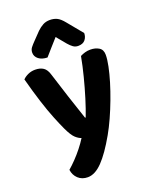

<svg xmlns="http://www.w3.org/2000/svg" viewBox="-166 -815 865 1093"><g transform="rotate(-20 266.5 -268.5)"><path d="M139.9 -117.9Q124.3 -151.3 105.3 -198.7Q86.2 -246.1 65.7 -310.1Q45.2 -374 22.9 -457.5Q34.9 -470.4 54.9 -479.6Q74.9 -488.8 98.6 -488.8Q128.3 -488.8 147.9 -475.8Q167.4 -462.9 177.2 -428.4Q200.1 -354.4 223.9 -281.7Q247.7 -209 272.8 -134.9H276.8Q294.2 -179.7 311.9 -237.1Q329.6 -294.4 345.2 -355.5Q360.9 -416.6 371.3 -472.9Q385.4 -480.2 400.7 -484.5Q415.9 -488.8 433 -488.8Q462.8 -488.8 484.5 -475.6Q506.1 -462.5 506.1 -431.3Q506.1 -404 497.8 -363.3Q489.5 -322.6 475.1 -274.8Q460.7 -227.1 441.9 -177.3Q423.2 -127.5 402.2 -81.1Q381.2 -34.7 360 2.6Q306.9 96.2 261.8 142.7Q216.7 189.3 172.7 189.3Q137.6 189.3 114.8 168.1Q92 146.8 87.6 113.8Q108.9 95.5 132.1 71.5Q155.3 47.4 176.9 20.1Q198.5 -7.1 214.5 -33Q197.5 -38 179.5 -54.9Q161.4 -71.8 139.9 -117.9ZM319.6 -566.6 272.3 -623.7Q247.2 -595 228.9 -575Q210.7 -555.1 189.3 -529.9Q156.4 -530.5 136.6 -545.9Q116.7 -561.3 116.7 -585Q116.7 -602.3 126.4 -615.1Q136.1 -627.9 154.4 -646.4L196.2 -689.7Q213.4 -706.3 231.8 -716.2Q250.1 -726.2 274.4 -726.2Q297.5 -726.2 316.6 -717.3Q335.6 -708.5 358.4 -680.1L433.1 -589.4Q433.1 -565.7 419.2 -548.8Q405.3 -531.9 376.6 -531.9Q359.6 -531.9 346.4 -541.3Q333.2 -550.8 319.6 -566.6Z"/></g></svg>

Font: Baloo Bhaina 2
Style: Regular
Weight: 400
Designer: Yesha Goshar, Manish Minz, Shuchita Grover and Ek Type
Foundry: Ek Type
Version: Version 1.700